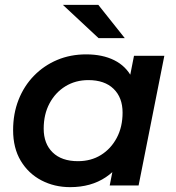

<svg xmlns="http://www.w3.org/2000/svg" viewBox="-20 -764 726 791"><path d="M269 7Q204 7 150.5 -21Q97 -49 65.5 -101.5Q34 -154 34 -228Q34 -296 56.5 -353Q79 -410 120 -452Q161 -494 215.5 -517Q270 -540 335 -540Q402 -540 450.5 -516Q499 -492 524 -443.5Q549 -395 547 -323Q545 -224 511 -149.5Q477 -75 416 -34Q355 7 269 7ZM301 -100Q355 -100 396 -125.5Q437 -151 461 -196Q485 -241 485 -300Q485 -362 448 -398Q411 -434 344 -434Q291 -434 249.5 -408.5Q208 -383 184 -338Q160 -293 160 -234Q160 -172 197 -136Q234 -100 301 -100ZM432 0 456 -122 490 -264 507 -407 532 -534H657L551 0ZM386 -607 239 -744H385L494 -607Z"/></svg>

Font: MOST Montserrat SemiBold
Style: Italic
Weight: 600
Italic angle: -11.3°
Designer: Julieta Ulanovsky
Foundry: Julieta Ulanovsky
Version: Version 8.000;March 11, 2024;FontCreator 15.0.0.2926 64-bit